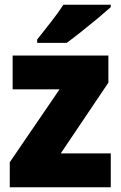

<svg xmlns="http://www.w3.org/2000/svg" viewBox="-20 -786 507 806"><path d="M445 0H21V-105L230 -411H33V-553H435V-439L235 -142H445ZM445 -756Q425 -738 391.5 -710Q358 -682 322 -653.5Q286 -625 260 -606H136V-620Q161 -652 193 -692.5Q225 -733 246 -766H445Z"/></svg>

Font: Noto Sans Ethiopic SemiCondensed Black
Style: Regular
Weight: 900
Width: 4
Designer: Monotype Design Team
Foundry: Monotype Imaging Inc.
Version: Version 2.102; ttfautohint (v1.8.4.7-5d5b)